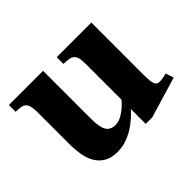

<svg xmlns="http://www.w3.org/2000/svg" viewBox="-93 -466 607 607"><g transform="rotate(-45 210.0 -163.0)"><path d="M288.1 11.2H258.8V-55.2Q249.5 -44.9 236.6 -33.2Q223.6 -21.5 208 -11.7Q192.4 -2 173.6 4.6Q154.8 11.2 133.8 11.2Q106.4 11.2 88.9 1Q71.3 -9.3 61 -26.6Q50.8 -43.9 46.9 -66.9Q43 -89.8 43 -115.7V-254.9Q43 -271 41 -281Q39.1 -291 33.7 -296.9Q28.3 -302.7 19 -304.7Q9.8 -306.6 -4.9 -306.6V-336.9H147.9V-122.1Q147.9 -85.4 157.2 -69.6Q166.5 -53.7 189.9 -53.7Q205.6 -53.7 223.9 -65.7Q242.2 -77.6 258.8 -96.7V-254.9Q258.8 -271 256.8 -281Q254.9 -291 249.3 -296.9Q243.7 -302.7 233.9 -304.7Q224.1 -306.6 209 -306.6V-336.9H363.8V-101.6Q363.8 -72.3 368.2 -62Q372.6 -51.8 384.3 -51.8Q390.6 -51.8 400.1 -53.2Q409.7 -54.7 416 -57.1L424.8 -29.8Z"/></g></svg>

Font: Scheherazade
Style: Bold
Weight: 700
Version: Version 2.100 (build 932/914)